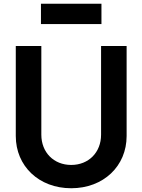

<svg xmlns="http://www.w3.org/2000/svg" viewBox="-20 -990 758 1022"><path d="M359 12C531 12 654 -106 654 -266V-745H518V-273C518 -179 452 -112 359 -112C266 -112 200 -179 200 -273V-745H64V-266C64 -106 187 12 359 12ZM198 -862H520V-970H198Z"/></svg>

Font: Mluvka
Style: Bold
Weight: 700
Designer: Modified by Jiří Krblich, Original typeface by Gumpita Rahayu
Foundry: Gumpita Rahayu & Jiří Krblich
Version: Version 2.000;Glyphs 3.1.1 (3134)